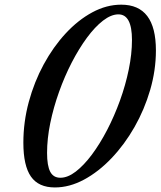

<svg xmlns="http://www.w3.org/2000/svg" viewBox="-20 -792 688 822"><path d="M215 10.5Q145 10.5 112.5 -36Q80 -82.5 80 -181Q80 -269.5 103.2 -355.5Q126.5 -441.5 167.2 -516.5Q208 -591.5 261.2 -649Q314.5 -706.5 375.2 -739.2Q436 -772 499 -772Q573.5 -772 610.5 -723.2Q647.5 -674.5 647.5 -576Q647.5 -491.5 623 -407.2Q598.5 -323 555.8 -248Q513 -173 457.5 -114.8Q402 -56.5 339.8 -23Q277.5 10.5 215 10.5ZM238.5 -31Q270 -31 304.5 -57.5Q339 -84 373.5 -130.2Q408 -176.5 438.8 -235.8Q469.5 -295 493.5 -361.2Q517.5 -427.5 531.2 -494.2Q545 -561 545 -621Q545 -730.5 487 -730.5Q456 -730.5 421.2 -703.8Q386.5 -677 352.2 -630.5Q318 -584 287.2 -524.5Q256.5 -465 232.8 -398.5Q209 -332 195.2 -265Q181.5 -198 181.5 -137.5Q181.5 -82.5 195 -56.8Q208.5 -31 238.5 -31Z"/></svg>

Font: Libre Caslon Text
Style: Italic
Weight: 400
Italic angle: -22.583°
Designer: Pablo Impallari, Rodrigo Fuenzalida, Katja Schimmel
Foundry: Pablo Impallari, Rodrigo Fuenzalida
Version: Version 2.000